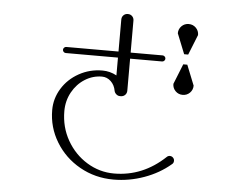

<svg xmlns="http://www.w3.org/2000/svg" viewBox="-55 -867 1111 945"><g transform="rotate(5 500.0 -394.0)"><path d="M209 -300Q209 -357 239.5 -406.5Q270 -456 323 -485.5Q376 -515 439 -515Q476 -515 509 -497V-585H251Q245 -585 240.5 -589.5Q236 -594 236 -600Q236 -606 240.5 -610.5Q245 -615 251 -615H509V-773Q509 -786 517.5 -794.5Q526 -803 539 -803Q552 -803 560.5 -794.5Q569 -786 569 -773V-615H727Q733 -615 737.5 -610.5Q742 -606 742 -600Q742 -594 737.5 -589.5Q733 -585 727 -585H569V-427Q569 -414 560.5 -405.5Q552 -397 539 -397H537H535Q525 -397 517 -404Q509 -411 507 -420Q502 -449 483 -467Q464 -485 439 -485Q394 -485 355 -460.5Q316 -436 292.5 -393.5Q269 -351 269 -300Q269 -221 306 -156Q343 -91 405 -53Q467 -15 539 -15Q681 -15 791 -119Q797 -125 806 -125Q815 -125 821.5 -118.5Q828 -112 828 -103Q828 -92 820 -86Q764 -38 690 -11.5Q616 15 539 15Q448 15 372.5 -27.5Q297 -70 253 -142.5Q209 -215 209 -300ZM842 -780Q863 -780 877.5 -765.5Q892 -751 892 -730L852 -630H832L792 -730Q792 -751 806.5 -765.5Q821 -780 842 -780ZM792 -480 832 -580H852L892 -480Q892 -459 877.5 -444.5Q863 -430 842 -430Q821 -430 806.5 -444.5Q792 -459 792 -480Z"/></g></svg>

Font: GL-CurulMinamoto Light
Style: Regular
Weight: 300
Designer: Eunice (kana); Ryoko NISHIZUKA 西塚涼子 (ideographs); Frank Grießhammer (Latin, Greek & Cyrillic); Wenlong ZHANG
Foundry: Gutenberg Labo; Adobe
Version: Version 1.002